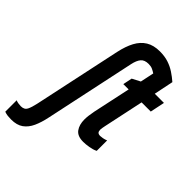

<svg xmlns="http://www.w3.org/2000/svg" viewBox="-400 -891 1258 1258"><g transform="rotate(45 229.0 -262.5)"><path d="M-55.2 240.2Q-71.8 240.2 -87.2 238.5Q-102.5 236.8 -118.2 231V125Q-109.9 129.4 -95.7 131.6Q-81.5 133.8 -71.8 133.8Q-39.6 133.8 -27.8 110.6Q-16.1 87.4 -6.8 43.9L123 -564Q136.7 -627.9 160.6 -672.9Q184.6 -717.8 223.1 -741.5Q261.7 -765.1 318.8 -765.1Q364.3 -765.1 399.4 -753.4Q434.6 -741.7 463.6 -722.4Q492.7 -703.1 519 -680.2L491.2 -544.9H576.2L555.2 -443.8H470.2L411.1 -166Q409.2 -154.8 407 -144.8Q404.8 -134.8 404.8 -127Q404.8 -110.4 411.6 -103.3Q418.5 -96.2 434.1 -96.2Q441.4 -96.2 456.5 -98.9Q471.7 -101.6 486.8 -107.9V-11.2Q464.4 0 434.6 4.9Q404.8 9.8 381.8 9.8Q328.6 9.8 306.4 -20.8Q284.2 -51.3 284.2 -100.1Q284.2 -116.7 286.6 -136.2Q289.1 -155.8 293.9 -181.2L350.1 -443.8H300.8L314 -507.8L370.1 -537.1L390.1 -631.8Q377.9 -640.1 362.3 -647.5Q346.7 -654.8 325.2 -654.8Q287.6 -654.8 270.3 -634Q252.9 -613.3 244.1 -571.8L110.8 54.2Q99.1 111.3 80.1 153.1Q61 194.8 29.1 217.5Q-2.9 240.2 -55.2 240.2Z"/></g></svg>

Font: Open Sans Condensed
Style: Italic
Weight: 400
Width: 3
Italic angle: -12°
Designer: Monotype Design Team
Foundry: Monotype Imaging Inc.
Version: Version 3.000